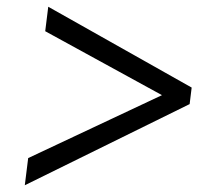

<svg xmlns="http://www.w3.org/2000/svg" viewBox="-20 -593 635 569"><path d="M542 -284.5 53.5 -44 63.5 -124.5 460 -311 114 -500.5 123 -573 548 -333.5Z"/></svg>

Font: Merriweather 60pt Medium
Style: Italic
Weight: 500
Italic angle: -7.8°
Version: Version 2.101